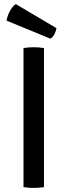

<svg xmlns="http://www.w3.org/2000/svg" viewBox="-20 -919 332 943"><path d="M95.5 -683Q106 -685 120 -686Q134 -687 145 -687Q157.5 -687 171 -686Q184.5 -685 196 -683V0Q184.5 2 171 3Q157.5 4 145 4Q134 4 120 3Q106 2 95.5 0ZM57.5 -899Q42 -889 29 -865.5Q16 -842 12.5 -817.5L227.5 -729Q240.5 -737 247.8 -752Q255 -767 257.5 -780.5Z"/></svg>

Font: Signika Negative Light
Style: Regular
Weight: 400
Version: Version 2.001